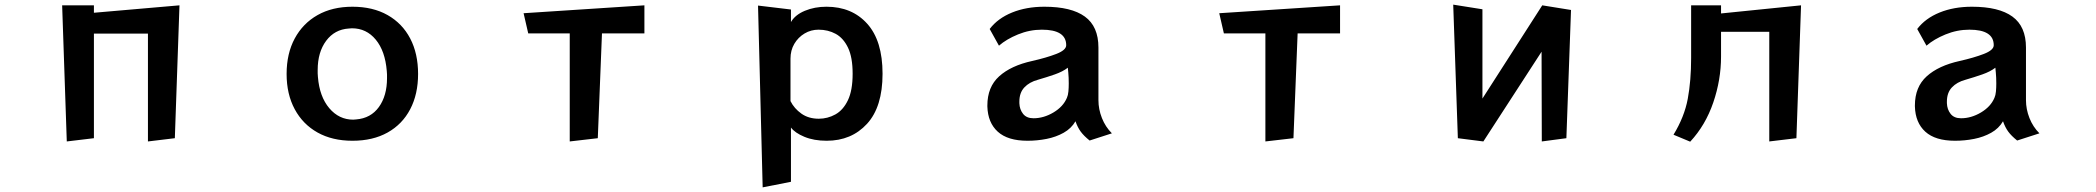

<svg xmlns="http://www.w3.org/2000/svg" viewBox="-20 -596 9040 828"><path d="M618 14V-451H385V0L268 14L248 -573H385V-541L754 -573L734 0Z M1500 11Q1413 11 1349.5 -24.5Q1286 -60 1251 -125Q1216 -190 1216 -277Q1216 -365 1251 -430Q1286 -495 1349.5 -531Q1413 -567 1500 -567Q1588 -567 1651.5 -531Q1715 -495 1749 -430Q1783 -365 1783 -277Q1783 -190 1749 -125Q1715 -60 1651.5 -24.5Q1588 11 1500 11ZM1516 -81Q1579 -86 1614 -134.5Q1649 -183 1649 -259Q1649 -267 1649 -274.5Q1649 -282 1648 -290Q1641 -376 1600.5 -425Q1560 -474 1498 -474Q1494 -474 1491 -473.5Q1488 -473 1484 -473Q1423 -469 1386.5 -420Q1350 -371 1350 -294Q1350 -287 1350 -279.5Q1350 -272 1351 -264Q1358 -179 1400 -129.5Q1442 -80 1503 -80Q1506 -80 1509.5 -80.5Q1513 -81 1516 -81Z M2437 14V-452H2258L2238 -539L2759 -573V-452H2576L2558 0Z M3269 212 3249 -572 3391 -555V-501Q3409 -532 3451 -549.5Q3493 -567 3544 -567Q3654 -567 3720 -493.5Q3786 -420 3786 -278Q3786 -135 3719 -62Q3652 11 3545 11Q3490 11 3449 -6Q3408 -23 3391 -46V188ZM3389 -160Q3405 -128 3436 -106Q3467 -84 3511 -84Q3549 -84 3582.5 -102.5Q3616 -121 3636.5 -163.5Q3657 -206 3657 -278Q3657 -349 3637 -390.5Q3617 -432 3584 -450Q3551 -468 3510 -468Q3477 -468 3449.5 -451.5Q3422 -435 3405.5 -407Q3389 -379 3389 -343Z M4679 10Q4654 -10 4640.5 -28.5Q4627 -47 4618 -73Q4600 -42 4567 -23.5Q4534 -5 4493.5 3Q4453 11 4411 11Q4326 11 4283 -28Q4240 -67 4238 -137V-141Q4238 -221 4289 -267Q4340 -313 4431 -333Q4493 -347 4535.5 -363.5Q4578 -380 4578 -401Q4578 -468 4473 -468Q4420 -468 4370 -447.5Q4320 -427 4288 -399L4248 -471Q4283 -517 4344.5 -542Q4406 -567 4484 -567Q4600 -567 4658.5 -524.5Q4717 -482 4717 -391V-164Q4717 -125 4732 -87Q4747 -49 4775 -21ZM4376 -151Q4377 -124 4392 -105Q4407 -86 4437 -86Q4481 -86 4523 -111Q4565 -136 4581 -174Q4586 -185 4587.5 -201.5Q4589 -218 4589 -236Q4589 -262 4587 -283Q4585 -304 4585 -304Q4563 -287 4528.5 -275Q4494 -263 4456 -252Q4419 -242 4397.5 -219Q4376 -196 4376 -158Z M5437 14V-452H5258L5238 -539L5759 -573V-452H5576L5558 0Z M6629 14 6628 -373 6377 14 6267 0 6247 -576 6373 -556V-171L6631 -573L6755 -553L6735 0Z M7610 14V-459H7402V-352Q7402 -252 7368.5 -154Q7335 -56 7269 15L7197 -15Q7244 -92 7258.5 -170Q7273 -248 7273 -346V-573H7402V-538L7747 -573L7727 0Z M8679 10Q8654 -10 8640.5 -28.5Q8627 -47 8618 -73Q8600 -42 8567 -23.5Q8534 -5 8493.5 3Q8453 11 8411 11Q8326 11 8283 -28Q8240 -67 8238 -137V-141Q8238 -221 8289 -267Q8340 -313 8431 -333Q8493 -347 8535.5 -363.5Q8578 -380 8578 -401Q8578 -468 8473 -468Q8420 -468 8370 -447.5Q8320 -427 8288 -399L8248 -471Q8283 -517 8344.5 -542Q8406 -567 8484 -567Q8600 -567 8658.5 -524.5Q8717 -482 8717 -391V-164Q8717 -125 8732 -87Q8747 -49 8775 -21ZM8376 -151Q8377 -124 8392 -105Q8407 -86 8437 -86Q8481 -86 8523 -111Q8565 -136 8581 -174Q8586 -185 8587.5 -201.5Q8589 -218 8589 -236Q8589 -262 8587 -283Q8585 -304 8585 -304Q8563 -287 8528.5 -275Q8494 -263 8456 -252Q8419 -242 8397.5 -219Q8376 -196 8376 -158Z"/></svg>

Font: RocknRoll One
Style: Regular
Weight: 400
Designer: Fontworks Inc.
Foundry: Fontworks Inc.
Version: Version 1.100